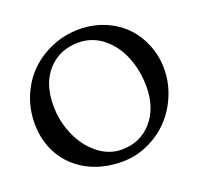

<svg xmlns="http://www.w3.org/2000/svg" viewBox="-128 -858 1055 1019"><g transform="rotate(-20 399.5 -348.5)"><path d="M26.4 -327.6Q26.4 -410.6 57.6 -483.9Q88.9 -557.1 141.8 -608.2Q194.8 -659.2 266.6 -688.7Q338.4 -718.3 417.5 -718.3Q494.6 -718.3 561.3 -690.7Q627.9 -663.1 673.8 -616Q719.7 -568.8 745.8 -504.4Q772 -439.9 772 -367.7Q772 -291 742.4 -219.5Q712.9 -147.9 662.6 -95.2Q612.3 -42.5 542.2 -10.7Q472.2 21 395 21Q287.6 21 203.4 -23.4Q119.1 -67.9 72.8 -147.2Q26.4 -226.6 26.4 -327.6ZM415 -40.5Q520.5 -40.5 585.9 -115.5Q651.4 -190.4 651.4 -309.6Q651.4 -401.4 619.6 -479.5Q587.9 -557.6 527.6 -605.5Q467.3 -653.3 390.6 -653.3Q285.2 -653.3 218.8 -581.3Q152.3 -509.3 152.3 -383.3Q152.3 -296.4 186.3 -217.8Q220.2 -139.2 281.2 -89.8Q342.3 -40.5 415 -40.5Z"/></g></svg>

Font: Cooper* Medium
Style: Regular
Weight: 500
Designer: Owen Earl
Foundry: indestructible type*
Version: Version 0.001